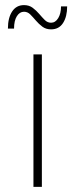

<svg xmlns="http://www.w3.org/2000/svg" viewBox="-20 -732 295 752"><path d="M111 0V-519H144V0ZM180 -617Q160 -617 146 -627.5Q132 -638 120.5 -651.5Q109 -665 98.5 -675.5Q88 -686 74 -686Q57 -686 46 -668.5Q35 -651 35 -620H11Q11 -662 27.5 -687Q44 -712 74 -712Q94 -712 108 -701.5Q122 -691 133.5 -677.5Q145 -664 155.5 -653.5Q166 -643 180 -643Q197 -643 208 -661Q219 -679 219 -707H243Q243 -667 227 -642Q211 -617 180 -617Z"/></svg>

Font: Montserrat Thin ExtraLight
Style: Regular
Weight: 250
Version: Version 9.000